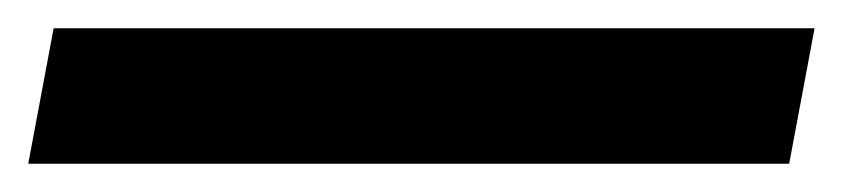

<svg xmlns="http://www.w3.org/2000/svg" viewBox="-42 67 597 136"><path d="M-4 87H535L517 183H-22Z"/></svg>

Font: Roboto Serif ExtraBold
Style: Italic
Weight: 800
Italic angle: -10°
Version: Version 1.007